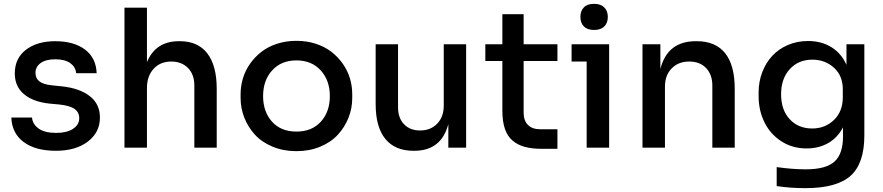

<svg xmlns="http://www.w3.org/2000/svg" viewBox="-20 -770 4606 1001"><path d="M272 16.1Q164.1 16.1 103 -29.8Q42 -75.7 39.1 -157.2H147Q149.4 -123.5 180.7 -100.3Q211.9 -77.1 272.9 -77.1Q328.6 -77.1 360.8 -98.4Q393.1 -119.6 393.1 -153.8Q393.1 -184.6 368.9 -201.9Q344.7 -219.2 290 -225.1L236.8 -230Q151.9 -239.3 104.5 -279.5Q57.1 -319.8 57.1 -387.2Q57.1 -465.8 115.2 -510.5Q173.3 -555.2 268.1 -555.2Q365.2 -555.2 423.1 -511.7Q481 -468.3 483.9 -388.2H377Q374.5 -420.4 346.4 -440.7Q318.4 -460.9 268.1 -460.9Q219.2 -460.9 192.1 -441.4Q165 -421.9 165 -390.1Q165 -361.8 185.1 -345.9Q205.1 -330.1 250 -325.2L303.2 -319.8Q396.5 -309.6 448.7 -268.3Q501 -227.1 501 -157.2Q501 -79.6 437.7 -31.7Q374.5 16.1 272 16.1Z M746.1 0H628.9V-730H746.1V-445.8Q791 -555.2 913.1 -555.2H918Q1012.2 -555.2 1061 -491.5Q1109.9 -427.7 1109.9 -307.1V0H993.2V-324.2Q993.2 -381.8 960 -415.5Q926.8 -449.2 873 -449.2Q815.4 -449.2 780.8 -411.1Q746.1 -373 746.1 -311Z M1234.4 -258.8V-278.8Q1234.4 -321.8 1246.8 -362.5Q1259.3 -403.3 1284.2 -438.5Q1309.1 -473.6 1343.5 -500.2Q1377.9 -526.9 1424.8 -542Q1471.7 -557.1 1525.4 -557.1Q1579.1 -557.1 1626 -542Q1672.9 -526.9 1707.3 -500.2Q1741.7 -473.6 1766.6 -438.5Q1791.5 -403.3 1804 -362.5Q1816.4 -321.8 1816.4 -278.8V-258.8Q1816.4 -205.6 1796.9 -156.2Q1777.3 -106.9 1741.7 -67.9Q1706.1 -28.8 1649.9 -5.4Q1593.8 18.1 1525.4 18.1Q1457 18.1 1400.9 -5.4Q1344.7 -28.8 1309.1 -67.9Q1273.4 -106.9 1253.9 -156.2Q1234.4 -205.6 1234.4 -258.8ZM1699.7 -269Q1699.7 -350.6 1652.3 -402.8Q1605 -455.1 1525.4 -455.1Q1445.8 -455.1 1398.7 -402.8Q1351.6 -350.6 1351.6 -269Q1351.6 -188 1397.9 -136Q1444.3 -84 1525.4 -84Q1606.4 -84 1653.1 -136Q1699.7 -188 1699.7 -269Z M2140.1 16.1H2135.3Q2039.6 16.1 1989 -45.7Q1938.5 -107.4 1938.5 -227.1V-539.1H2055.2V-210.9Q2055.2 -154.8 2086.4 -122.3Q2117.7 -89.8 2170.4 -89.8Q2225.1 -89.8 2259.3 -125.2Q2293.5 -160.6 2293.5 -219.2V-539.1H2410.2V0H2317.4V-123Q2280.8 16.1 2140.1 16.1Z M2886.2 5.9H2805.2Q2753.4 5.9 2716.3 -4.2Q2679.2 -14.2 2652.3 -36.9Q2625.5 -59.6 2612.3 -98.4Q2599.1 -137.2 2599.1 -192.9V-452.1H2510.3V-539.1H2599.1V-695.8H2710V-539.1H2886.2V-452.1H2710V-183.1Q2710 -141.6 2732.2 -118.9Q2754.4 -96.2 2795.9 -96.2H2886.2Z M3076.7 -613.8Q3042 -613.8 3023.9 -632.3Q3005.9 -650.9 3005.9 -682.1Q3005.9 -712.9 3023.9 -731.4Q3042 -750 3076.7 -750Q3111.8 -750 3130.4 -731.4Q3148.9 -712.9 3148.9 -682.1Q3148.9 -650.9 3130.6 -632.3Q3112.3 -613.8 3076.7 -613.8ZM3155.8 0H3038.6V-449.2H2960V-539.1H3155.8Z M3446.8 0H3329.6V-539.1H3422.9V-410.2Q3459.5 -555.2 3607.4 -555.2H3612.8Q3710.9 -555.2 3760.7 -492.4Q3810.5 -429.7 3810.5 -308.1V0H3693.8V-324.2Q3693.8 -380.9 3661.4 -415Q3628.9 -449.2 3573.7 -449.2Q3516.6 -449.2 3481.7 -413.3Q3446.8 -377.4 3446.8 -318.8Z M4179.2 210.9Q4100.1 210.9 4029.3 200.2V101.1Q4111.3 112.8 4181.2 112.8Q4285.6 112.8 4330.3 72.8Q4375 32.7 4375 -58.1V-106Q4346.7 -51.8 4297.6 -23.9Q4248.5 3.9 4185.1 3.9Q4111.8 3.9 4054.2 -33Q3996.6 -69.8 3965.8 -131.8Q3935.1 -193.8 3935.1 -269V-288.1Q3935.1 -344.2 3954.1 -393.8Q3973.1 -443.4 4006.6 -479.2Q4040 -515.1 4088.1 -535.6Q4136.2 -556.2 4192.4 -556.2Q4262.2 -556.2 4314.2 -524.2Q4366.2 -492.2 4393.1 -432.1V-539.1H4486.3V-64Q4486.3 82.5 4414.3 146.7Q4342.3 210.9 4179.2 210.9ZM4214.4 -100.1Q4281.7 -100.1 4327.9 -144.5Q4374 -189 4374 -263.2V-304.2Q4374 -375.5 4327.6 -417.2Q4281.2 -459 4215.3 -459Q4142.6 -459 4097.4 -409.4Q4052.2 -359.9 4052.2 -278.8Q4052.2 -196.8 4097.2 -148.4Q4142.1 -100.1 4214.4 -100.1Z"/></svg>

Font: Sora Medium
Style: Regular
Weight: 500
Designer: Jonathan Barnbrook, Julián Moncada
Foundry: Barnbrook Fonts
Version: Version 2.000